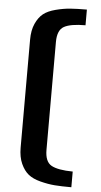

<svg xmlns="http://www.w3.org/2000/svg" viewBox="-66 -926 583 1110"><g transform="rotate(5 226.0 -371.5)"><path d="M80 -59V-685Q80 -740 97.5 -778.5Q115 -817 141 -837.5Q167 -858 211.5 -869.5Q256 -881 295 -884Q334 -887 392 -887V-796Q306 -796 268 -775Q230 -754 230 -685V-59Q230 10 268 31Q306 52 392 53V144Q334 144 295 141Q256 138 211.5 126.5Q167 115 141 94Q115 73 97.5 34.5Q80 -4 80 -59Z"/></g></svg>

Font: Aneo
Style: Bold
Weight: 700
Designer: Anastasios Pappas
Foundry: Anastasios Pappas
Version: Version 1.000